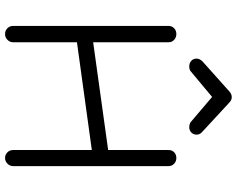

<svg xmlns="http://www.w3.org/2000/svg" viewBox="-109 -826 941 763"><g transform="rotate(90 361.5 -444.5)"><path d="M243.2 -726.1Q231 -726.1 221.9 -734.1Q212.9 -742.2 212.9 -754.9Q212.9 -767.6 224.1 -778.8L344.2 -886.2Q354.5 -895 366.2 -895Q377.9 -895 388.2 -884.8L504.9 -776.9Q515.1 -768.1 515.1 -754.9Q515.1 -742.7 506.6 -734.4Q498 -726.1 485.8 -726.1Q472.2 -726.1 463.9 -732.9L365.2 -816.9L262.2 -731Q256.3 -726.1 243.2 -726.1ZM83 -25.9V-644Q83 -657.2 92.3 -666Q101.6 -674.8 115.2 -674.8Q128.9 -674.8 138.4 -666Q147.9 -657.2 147.9 -644V-344.2L576.2 -403.8V-644Q576.2 -657.7 585.2 -666.3Q594.2 -674.8 607.9 -674.8Q621.1 -674.8 630.6 -666Q640.1 -657.2 640.1 -644V-25.9Q640.1 -13.2 630.4 -3.7Q620.6 5.9 607.9 5.9Q594.7 5.9 585.4 -3.4Q576.2 -12.7 576.2 -25.9V-338.9L147.9 -279.8V-25.9Q147.9 -13.2 138.4 -3.7Q128.9 5.9 115.2 5.9Q101.6 5.9 92.3 -3.4Q83 -12.7 83 -25.9Z"/></g></svg>

Font: Comic Neue
Style: Regular
Weight: 400
Designer: Craig Rozynski
Foundry: Craig Rozynski
Version: Version 2.003;hotconv 1.0.109;makeotfexe 2.5.65596